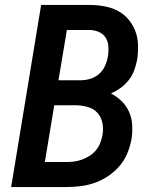

<svg xmlns="http://www.w3.org/2000/svg" viewBox="-20 -755 640 775"><path d="M25 0 146 -735H340Q370 -735 399 -730Q428 -725 453 -712.5Q478 -700 496.5 -679Q515 -658 525.5 -631.5Q536 -605 537 -575.5Q538 -546 534 -516Q530 -495 522.5 -473.5Q515 -452 501 -433.5Q487 -415 468 -401Q449 -387 428 -378Q452 -365 471 -346.5Q490 -328 501 -303.5Q512 -279 513.5 -250.5Q515 -222 511 -194Q506 -166 494.5 -137.5Q483 -109 463 -85.5Q443 -62 417 -44.5Q391 -27 362.5 -17Q334 -7 304.5 -3.5Q275 0 247 0ZM216 -431H305Q325 -431 345 -437Q365 -443 380.5 -457Q396 -471 404.5 -490.5Q413 -510 416 -529Q419 -549 417.5 -568.5Q416 -588 406 -603.5Q396 -619 378 -626.5Q360 -634 340 -634H250ZM161 -101H247Q263 -101 279 -103Q295 -105 311.5 -111Q328 -117 342.5 -126.5Q357 -136 368 -149.5Q379 -163 385 -179Q391 -195 394 -211Q398 -236 393 -260Q388 -284 372.5 -300.5Q357 -317 333.5 -323.5Q310 -330 286 -330H199Z"/></svg>

Font: Iosevka Curly Extended
Style: Bold Italic
Weight: 700
Width: 7
Italic angle: -9°
Monospace: yes
Designer: Belleve Invis
Foundry: Belleve Invis
Version: Version 11.1.0; ttfautohint (v1.8.3)